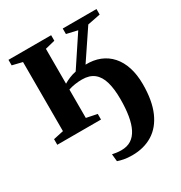

<svg xmlns="http://www.w3.org/2000/svg" viewBox="-180 -650 964 1025"><g transform="rotate(-30 302.0 -137.0)"><path d="M339 249Q310.5 249 288.5 244.8Q266.5 240.5 251.5 235L247 190Q255 192 270.5 194.2Q286 196.5 302 196.5Q337.5 196.5 362.2 180.8Q387 165 402.8 134.2Q418.5 103.5 426 58.8Q433.5 14 433.5 -43Q433.5 -106 421 -149Q408.5 -192 380.8 -214Q353 -236 307.5 -236Q286.5 -236 264.2 -232.8Q242 -229.5 223 -223V-48L289 -34.5V0H19.5V-34.5L82 -48V-474L20.5 -489V-523H283.5V-489L223 -474V-259Q238.5 -268.5 258.2 -276.8Q278 -285 300 -289.5L422 -473.5L355 -489V-523H563V-489L484 -473.5L364 -295Q412.5 -296.5 452 -280.8Q491.5 -265 519.5 -233.5Q547.5 -202 562.2 -156.2Q577 -110.5 577 -51.5Q577 49 547.8 116Q518.5 183 465 216Q411.5 249 339 249Z"/></g></svg>

Font: Merriweather 96pt
Style: Bold
Weight: 700
Version: Version 2.100